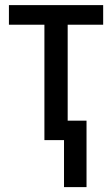

<svg xmlns="http://www.w3.org/2000/svg" viewBox="-20 -559 447 766"><path d="M391.6 -538.6V-460.4H250V-77.6H325.2V187.5H235.4V0H157.2V-460.4H15.6V-538.6Z"/></svg>

Font: Open Sans SemiCondensed Medium
Style: Regular
Weight: 500
Width: 4
Designer: Monotype Design Team
Foundry: Monotype Imaging Inc.
Version: Version 3.000